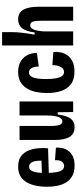

<svg xmlns="http://www.w3.org/2000/svg" viewBox="548 -1288 754 1891"><g transform="rotate(-90 925.5 -343.0)"><path d="M240 14Q179 14 138.5 -8Q98 -30 74.5 -68Q51 -106 41 -155Q31 -204 31 -259Q31 -311 40.5 -361Q50 -411 72 -452Q94 -493 132.5 -517.5Q171 -542 230 -542Q304 -542 346 -502Q388 -462 402.5 -395.5Q417 -329 410 -247L168 -240Q170 -167 185 -128Q200 -89 236 -89Q262 -89 278.5 -111Q295 -133 293 -179L416 -170Q419 -143 413 -111.5Q407 -80 388 -51.5Q369 -23 333 -4.5Q297 14 240 14ZM229 -434Q200 -434 185.5 -403.5Q171 -373 168 -308L288 -312Q289 -380 272 -407Q255 -434 229 -434Z M619 14Q554 14 523 -34Q492 -82 492 -185V-528H630V-220Q630 -161 640.5 -133.5Q651 -106 674 -106Q731 -106 733 -253V-528H871V0H767L765 -152H743Q731 -63 702 -24.5Q673 14 619 14Z M1167 13Q1086 13 1039.5 -23.5Q993 -60 973.5 -121.5Q954 -183 954 -258Q954 -314 964.5 -365Q975 -416 999.5 -456Q1024 -496 1064 -519Q1104 -542 1162 -542Q1224 -542 1266.5 -516Q1309 -490 1329.5 -448Q1350 -406 1348 -357L1215 -339Q1215 -379 1201 -407Q1187 -435 1157 -435Q1124 -435 1108 -394.5Q1092 -354 1092 -267Q1092 -183 1108 -136.5Q1124 -90 1162 -90Q1186 -90 1201 -108Q1216 -126 1223 -152Q1230 -178 1229 -205L1358 -195Q1362 -160 1354.5 -123Q1347 -86 1325 -55.5Q1303 -25 1264 -6Q1225 13 1167 13Z M1423 0V-700H1554V-595Q1554 -550 1546.5 -491.5Q1539 -433 1529 -380H1551Q1562 -466 1593.5 -504Q1625 -542 1680 -542Q1744 -542 1774 -492Q1804 -442 1804 -341V0H1666V-316Q1666 -373 1656.5 -398Q1647 -423 1623 -423Q1599 -423 1586 -401Q1573 -379 1567 -342.5Q1561 -306 1561 -265V0Z"/></g></svg>

Font: Bricolage Grotesque 12pt Condensed Bricolage Grotesque 10pt Condensed Regular
Style: Bold
Weight: 700
Width: 3
Designer: Mathieu Triay
Foundry: Atelier Triay
Version: Version 1.001; ttfautohint (v1.8.4.7-5d5b);gftools[0.9.33.de